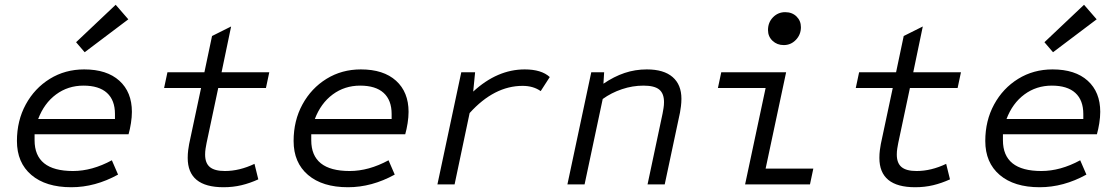

<svg xmlns="http://www.w3.org/2000/svg" viewBox="-20 -773 4680 805"><path d="M279 12Q172 12 111.5 -39.5Q51 -91 51 -182Q51 -267 88 -335Q125 -403 189 -442.5Q253 -482 333 -482Q428 -482 480.5 -434.5Q533 -387 533 -304Q533 -282 529 -256.5Q525 -231 519 -210H125V-185Q125 -56 286 -56Q366 -56 449 -101L475 -41Q379 12 279 12ZM140 -274H462V-295Q462 -353 428.5 -383.5Q395 -414 330 -414Q265 -414 215 -377Q165 -340 140 -274ZM335 -554 299 -596 465 -753 518 -692Z M917 12Q767 12 767 -111Q767 -128 769 -143.5Q771 -159 773 -169L823 -404H668L682 -470H837L869 -622L949 -662L909 -470H1109L1095 -404H895L846 -173Q844 -163 842 -150.5Q840 -138 840 -125Q840 -89 860 -72.5Q880 -56 923 -56Q984 -56 1047 -86L1063 -21Q1028 -5 992.5 3.5Q957 12 917 12Z M1439 12Q1332 12 1271.5 -39.5Q1211 -91 1211 -182Q1211 -267 1248 -335Q1285 -403 1349 -442.5Q1413 -482 1493 -482Q1588 -482 1640.5 -434.5Q1693 -387 1693 -304Q1693 -282 1689 -256.5Q1685 -231 1679 -210H1285V-185Q1285 -56 1446 -56Q1526 -56 1609 -101L1635 -41Q1539 12 1439 12ZM1300 -274H1622V-295Q1622 -353 1588.5 -383.5Q1555 -414 1490 -414Q1425 -414 1375 -377Q1325 -340 1300 -274Z M1814 0 1914 -470H1972L1964 -389Q2065 -482 2180 -482Q2250 -482 2285 -450L2247 -391Q2216 -413 2171 -413Q2052 -413 1949 -299L1886 0Z M2359 0 2459 -470H2513L2510 -422Q2554 -452 2598.5 -467Q2643 -482 2692 -482Q2763 -482 2800 -450Q2837 -418 2837 -359Q2837 -343 2835 -327.5Q2833 -312 2831 -301L2767 0H2695L2758 -297Q2760 -308 2762 -320Q2764 -332 2764 -345Q2764 -381 2744 -397.5Q2724 -414 2678 -414Q2632 -414 2587.5 -399Q2543 -384 2507 -358L2431 0Z M3104 0 3190 -404H2990L3004 -470H3276L3190 -66H3390L3376 0ZM3266 -584Q3238 -584 3219 -602Q3200 -620 3200 -647Q3200 -679 3221 -700.5Q3242 -722 3272 -722Q3301 -722 3319.5 -704Q3338 -686 3338 -659Q3338 -628 3317 -606Q3296 -584 3266 -584Z M3817 12Q3667 12 3667 -111Q3667 -128 3669 -143.5Q3671 -159 3673 -169L3723 -404H3568L3582 -470H3737L3769 -622L3849 -662L3809 -470H4009L3995 -404H3795L3746 -173Q3744 -163 3742 -150.5Q3740 -138 3740 -125Q3740 -89 3760 -72.5Q3780 -56 3823 -56Q3884 -56 3947 -86L3963 -21Q3928 -5 3892.5 3.5Q3857 12 3817 12Z M4339 12Q4232 12 4171.5 -39.5Q4111 -91 4111 -182Q4111 -267 4148 -335Q4185 -403 4249 -442.5Q4313 -482 4393 -482Q4488 -482 4540.5 -434.5Q4593 -387 4593 -304Q4593 -282 4589 -256.5Q4585 -231 4579 -210H4185V-185Q4185 -56 4346 -56Q4426 -56 4509 -101L4535 -41Q4439 12 4339 12ZM4200 -274H4522V-295Q4522 -353 4488.5 -383.5Q4455 -414 4390 -414Q4325 -414 4275 -377Q4225 -340 4200 -274ZM4395 -554 4359 -596 4525 -753 4578 -692Z"/></svg>

Font: Sometype Mono
Style: Italic
Weight: 400
Italic angle: -12°
Monospace: yes
Designer: Ryoichi Tsunekawa
Foundry: Dharma Type
Version: Version 1.000; ttfautohint (v1.8.3)